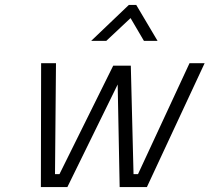

<svg xmlns="http://www.w3.org/2000/svg" viewBox="-20 -755 846 775"><path d="M146 -500H206L202 -52H220L437 -490H508L519 -52H537L745 -500H806L573 0H463L455 -414L252 0H145ZM500 -735H530L616 -590H561L507 -682L409 -590H348Z"/></svg>

Font: Cairo Light
Style: Italic
Weight: 300
Italic angle: -13°
Designer: Mohamed Gaber, Accademia di Belle Arti di Urbino and others
Foundry: Kief Type Foundry, Accademia di Belle Arti di Urbino and others
Version: Version 3.011